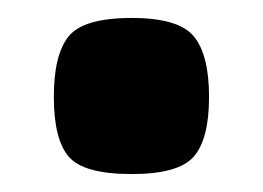

<svg xmlns="http://www.w3.org/2000/svg" viewBox="-20 -188 293 214"><path d="M40 -80Q40 -127 56.5 -147.5Q73 -168 127 -168Q179 -168 196 -147.5Q213 -127 213 -80Q213 -33 196 -13.5Q179 6 127 6Q73 6 56.5 -13.5Q40 -33 40 -80Z"/></svg>

Font: Changa ExtraLight SemiBold
Style: Regular
Weight: 600
Version: Version 3.002; ttfautohint (v1.8.2)